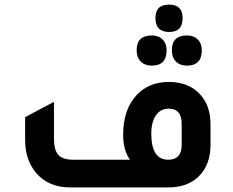

<svg xmlns="http://www.w3.org/2000/svg" viewBox="-20 -819 1020 839"><path d="M719.2 -679.2Q659.2 -679.2 659.2 -740.2Q659.2 -799.3 719.2 -798.8Q778.3 -798.8 777.8 -740.2Q778.3 -679.2 719.2 -679.2ZM643.1 -532.2Q613.3 -532.2 595.2 -550Q577.1 -567.9 577.1 -599.1Q577.1 -664.1 643.1 -664.1Q672.9 -664.1 690.4 -646.5Q708 -628.9 708 -599.1Q708 -532.2 643.1 -532.2ZM796.9 -532.2Q767.1 -532.2 749 -550Q731 -567.9 731 -599.1Q731 -664.1 796.9 -664.1Q826.7 -664.1 844.2 -646.5Q861.8 -628.9 861.8 -599.1Q861.8 -532.2 796.9 -532.2ZM286.1 0Q191.9 0 137.2 -64Q90.3 -120.1 89.8 -206.1V-307.1L215.8 -374V-213.9Q215.8 -163.1 234.9 -142.1Q253.9 -121.1 299.8 -121.1H547.9Q518.1 -163.1 518.1 -231Q518.1 -340.8 578.1 -404.8Q631.3 -460.9 717.8 -460.9Q806.6 -460.9 856.9 -403.8Q899.9 -355 899.9 -275.9V-186Q899.9 -100.1 849.1 -48.8Q799.3 0 715.8 0ZM773.9 -277.8Q773.9 -343.8 717.8 -344.2Q681.6 -344.2 661.4 -315.2Q641.1 -286.1 641.1 -234.9Q641.1 -121.1 714.8 -121.1Q773.9 -121.1 773.9 -186Z"/></svg>

Font: Tajawal
Style: Bold
Weight: 700
Designer: Boutros Fonts
Foundry: Created by Boutros International 2017
Version: Version 1.700